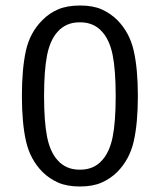

<svg xmlns="http://www.w3.org/2000/svg" viewBox="-20 -665 580 697"><path d="M59.5 -316.5Q59.5 -414.5 74 -480.8Q88.5 -547 134.5 -592.5Q158.5 -617 191 -631Q223.5 -645 271 -645Q317.5 -645 349 -631Q380.5 -617 405.5 -592.5Q450.5 -547 465.5 -480.8Q480.5 -414.5 480.5 -316.5Q480.5 -218 465.5 -152Q450.5 -86 405.5 -40.5Q380.5 -16 348.5 -2Q316.5 12 270 12Q223.5 12 191.5 -2Q159.5 -16 134.5 -40.5Q89.5 -86 74.5 -152Q59.5 -218 59.5 -316.5ZM140 -316.5Q140 -223 151 -168Q162 -113 189.5 -83Q204 -66.5 223.8 -57.8Q243.5 -49 270 -49Q296.5 -49 316.2 -57.8Q336 -66.5 350.5 -83Q378 -113 389 -168Q400 -223 400 -316.5Q400 -410 389 -465Q378 -520 350.5 -550Q336 -566.5 316.2 -575.2Q296.5 -584 270 -584Q243.5 -584 223.8 -575.2Q204 -566.5 189.5 -550Q162 -520 151 -465Q140 -410 140 -316.5Z"/></svg>

Font: Signika Light
Style: Regular
Weight: 300
Designer: Anna Giedry
Foundry: Anna Giedry
Version: Version 2.000